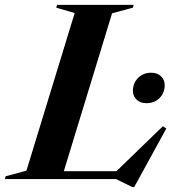

<svg xmlns="http://www.w3.org/2000/svg" viewBox="-66 -735 724 788"><path d="M394 -680.5 196 -32.5H412L602.5 -217L616.5 -207.5L485 32.5H476.5L410.5 0H-46L-43 -11.5L42.5 -34.5L240.5 -681.5L165 -703.5L168 -715H482.5L479.5 -703.5ZM535 -311.5Q509.5 -311.5 494.5 -326.2Q479.5 -341 479.5 -362.5Q479.5 -393.5 500.5 -415Q521.5 -436.5 555 -436.5Q580 -436.5 595 -421.8Q610 -407 610 -386Q610 -354.5 589.2 -333Q568.5 -311.5 535 -311.5Z"/></svg>

Font: Newsreader Display SemiBold
Style: Italic
Weight: 600
Italic angle: -17°
Designer: Hugues Gentile
Foundry: Production Type
Version: Version 1.001